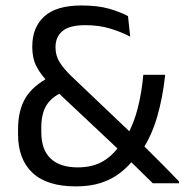

<svg xmlns="http://www.w3.org/2000/svg" viewBox="-20 -670 674 702"><path d="M538.5 0Q529.5 -9 514 -24Q498.5 -39 481.5 -56Q464.5 -73 449.5 -87.2Q434.5 -101.5 427 -109.5L416 -121L174 -348.5L162 -363Q129.5 -396 113.8 -426.2Q98 -456.5 98 -497V-500.5Q98 -570 142 -610Q186 -650 278 -650Q337.5 -650 379.2 -638Q421 -626 448 -611L456 -536Q424 -553 383 -565.5Q342 -578 292.5 -578Q234 -578 208.5 -556.5Q183 -535 183 -498V-495.5Q183 -467 197.8 -443Q212.5 -419 241.5 -391L466.5 -177L486 -155.5Q500.5 -142 515 -127.5Q529.5 -113 544.5 -98Q559.5 -83 574.8 -67.8Q590 -52.5 605 -37Q620 -21.5 634.5 -6.5V0ZM257.5 11.5Q152 11.5 99 -38Q46 -87.5 46 -179V-197.5Q46 -266 72.8 -311.2Q99.5 -356.5 164 -390L207.5 -332.5Q166.5 -313.5 148.8 -283.2Q131 -253 131 -204V-186.5Q131 -123 165 -90.5Q199 -58 264.5 -58Q319.5 -58 357.8 -81Q396 -104 423.5 -147L444.5 -174Q469.5 -219 483.8 -275Q498 -331 504 -396.5H584Q575 -313 554.8 -243.5Q534.5 -174 500 -121.5L478 -98.5Q452.5 -64 421 -39.2Q389.5 -14.5 349.5 -1.5Q309.5 11.5 257.5 11.5Z"/></svg>

Font: Anek Latin
Style: Regular
Weight: 400
Designer: Yesha Goshar
Foundry: Ek Type
Version: Version 1.003